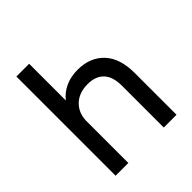

<svg xmlns="http://www.w3.org/2000/svg" viewBox="-192 -829 958 958"><g transform="rotate(-45 287.5 -350.0)"><path d="M75 -700H165V-441Q190 -473 228 -490.5Q266 -508 315 -508Q402 -508 453.5 -453.5Q505 -399 505 -295V0H415V-295Q415 -359 385 -390.5Q355 -422 300 -422Q239 -422 203 -388Q167 -354 165 -300V0H75Z"/></g></svg>

Font: PT Root UI Web Medium
Style: Regular
Weight: 500
Designer: Vitaly Kuzmin
Foundry: ParaType Ltd.
Version: Version 1.001W